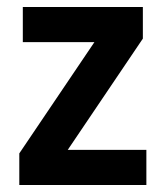

<svg xmlns="http://www.w3.org/2000/svg" viewBox="-20 -527 472 547"><path d="M397 -100V0H35V-90L249 -407H45V-507H387V-417L173 -100Z"/></svg>

Font: Inria Sans
Style: Bold
Weight: 700
Designer: Black Foundry Team
Foundry: Black Foundry
Version: Version 1.2; ttfautohint (v1.8.3)